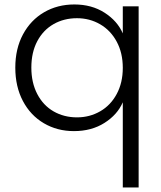

<svg xmlns="http://www.w3.org/2000/svg" viewBox="-20 -574 715 852"><path d="M47.9 -273.9Q47.9 -357.9 82 -421.4Q116.2 -484.9 175.5 -519.5Q234.9 -554.2 310.1 -554.2Q387.2 -554.2 444.1 -517.6Q501 -481 524.9 -425.8V-545.9H595.2V257.8H524.9V-120.1Q501 -64.9 443.6 -28.6Q386.2 7.8 308.1 7.8Q233.9 7.8 174.6 -27.1Q115.2 -62 81.5 -126Q47.9 -189.9 47.9 -273.9ZM119.1 -273.9Q119.1 -207 145.5 -156.5Q171.9 -106 218 -79.6Q264.2 -53.2 321.8 -53.2Q377.9 -53.2 424.6 -80.1Q471.2 -106.9 498 -157Q524.9 -207 524.9 -272.9Q524.9 -338.9 498 -388.9Q471.2 -439 424.6 -466.1Q377.9 -493.2 321.8 -493.2Q263.7 -493.2 217.8 -467Q171.9 -440.9 145.5 -391.4Q119.1 -341.8 119.1 -273.9Z"/></svg>

Font: Poppins Light
Style: Regular
Weight: 300
Designer: Ninad Kale (Devanagari), Jonny Pinhorn (Latin)
Foundry: Indian Type Foundry
Version: 4.004